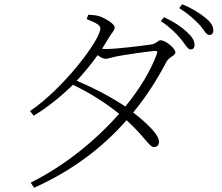

<svg xmlns="http://www.w3.org/2000/svg" viewBox="-20 -821 1040 901"><path d="M827 -640C849 -614 860 -589 874 -589C886 -589 893 -596 893 -610C893 -630 882 -648 856 -672C833 -693 799 -718 749 -740L735 -722C777 -694 806 -665 827 -640ZM914 -707C938 -682 946 -657 962 -657C974 -657 981 -664 981 -678C981 -698 970 -717 942 -739C918 -758 884 -781 835 -801L821 -783C865 -755 890 -732 914 -707ZM124 36 140 60C317 -19 460 -127 574 -257C659 -180 680 -131 702 -131C718 -131 726 -140 726 -156C726 -189 670 -243 605 -293C665 -366 716 -445 760 -529C772 -554 803 -559 803 -575C803 -595 756 -632 734 -632C719 -632 717 -616 688 -612C661 -608 531 -591 477 -591L459 -592L489 -641C503 -666 518 -677 518 -693C518 -708 478 -733 449 -744C431 -750 411 -751 394 -752L387 -731C423 -717 451 -705 451 -688C451 -633 275 -403 121 -300L138 -278C203 -317 265 -367 322 -423C405 -384 478 -336 539 -287C430 -163 285 -44 124 36ZM340 -442C375 -480 408 -520 438 -562C452 -552 465 -545 475 -545C487 -545 509 -553 530 -557C568 -564 667 -579 706 -582C716 -583 721 -580 716 -568C688 -491 637 -405 568 -321C509 -361 426 -406 340 -442Z"/></svg>

Font: Noto Serif TC ExtraLight
Style: Regular
Weight: 200
Designer: Ryoko NISHIZUKA 西塚涼子 (kana & ideographs); Frank Grießhammer (Latin, Greek & Cyrillic); Wenlong ZHANG 张文龙 (bopomofo); San
Foundry: Adobe
Version: Version 2.001;hotconv 1.1.0;makeotfexe 2.6.0